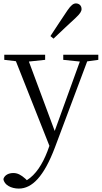

<svg xmlns="http://www.w3.org/2000/svg" viewBox="-29 -831 595 1123"><path d="M284 -605C330 -648 373 -690 413 -726C440 -751 448 -765 448 -778C448 -800 432 -811 415 -811C400 -811 386 -800 366 -771C334 -723 299 -671 266 -620ZM546 -511H341V-481L438 -471L291 -65L140 -471L235 -481V-511H-4V-481L64 -473L260 22L248 55C219 130 180 191 128 223L119 214C94 192 74 181 49 181C23 181 -2 192 -9 216C-5 251 37 272 81 272C159 272 228 201 292 32L481 -472L546 -481Z"/></svg>

Font: Noto Serif CJK JP Light
Style: Regular
Weight: 300
Designer: Ryoko NISHIZUKA 西塚涼子 (kana & ideographs); Frank Grießhammer (Latin, Greek & Cyrillic); Wenlong ZHANG 张文龙 (bopomofo); San
Foundry: Adobe Systems Incorporated
Version: Version 1.001;PS 1.001;hotconv 16.6.54;makeotf.lib2.5.65590